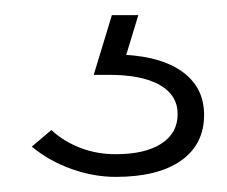

<svg xmlns="http://www.w3.org/2000/svg" viewBox="-20 -28 300 254"><path d="M133 206Q104 206 74.5 195.5Q45 185 22 166L48 144Q64 159 86 167.5Q108 176 133 176Q172 176 193.5 162Q215 148 215 123Q215 98 191.5 84.5Q168 71 124 71H104L128 -8H163L142 61L128 44Q187 44 218.5 65Q250 86 250 124Q250 163 219.5 184.5Q189 206 133 206Z"/></svg>

Font: Outfit Thin Thin
Style: Regular
Weight: 250
Version: Version 1.100;gftools[0.9.27]